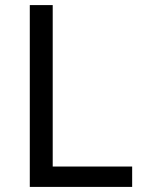

<svg xmlns="http://www.w3.org/2000/svg" viewBox="-20 -734 564 754"><path d="M97 0H499V-80H187V-714H97Z"/></svg>

Font: Noto Sans Arabic
Style: Regular
Weight: 400
Designer: Monotype Design Team, Nadine Chahine, Nizar Qandah and Khaled Hosny
Foundry: Monotype Imaging Inc.
Version: Version 2.012